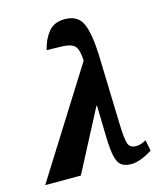

<svg xmlns="http://www.w3.org/2000/svg" viewBox="-140 -856 809 952"><g transform="rotate(-15 265.0 -380.0)"><path d="M-24 0 320 -547Q318 -584 310.5 -604.5Q303 -625 285.5 -633Q268 -641 237 -642.5Q206 -644 156 -644Q168 -697 197.5 -733.5Q227 -770 281 -770Q349 -770 372.5 -717Q396 -664 400 -555L411 -189Q413 -125 421 -97.5Q429 -70 463 -70Q486 -70 514 -86L525 -30Q497 -12 468.5 -1Q440 10 418 10Q385 10 366.5 -3Q348 -16 340 -50.5Q332 -85 330 -148L326 -314H323L159 0Z"/></g></svg>

Font: Noto Serif ExtraCondensed ExtraBold
Style: Italic
Weight: 800
Width: 2
Italic angle: -12°
Designer: Monotype Design Team
Foundry: Monotype Imaging Inc.
Version: Version 2.013